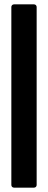

<svg xmlns="http://www.w3.org/2000/svg" viewBox="-20 -780 220 880"><path d="M32 68V-748Q32 -753 35.5 -756.5Q39 -760 44 -760H136Q141 -760 144.5 -756.5Q148 -753 148 -748V68Q148 73 144.5 76.5Q141 80 136 80H44Q39 80 35.5 76.5Q32 73 32 68Z"/></svg>

Font: Barlow Semi Condensed SemiBold
Style: Regular
Weight: 600
Width: 4
Designer: Jeremy Tribby
Foundry: Tribby Type
Version: Version 1.408